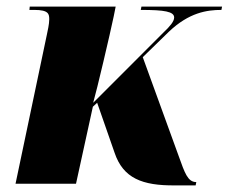

<svg xmlns="http://www.w3.org/2000/svg" viewBox="-20 -556 692 581"><path d="M510 5H572L574 -5C548 -5 539 -33 521 -83L412 -383L491 -460C552 -518 606 -526 650 -526L652 -536H408L406 -526C478 -526 507 -521 507 -503C507 -491 494 -476 475 -458L262 -245C273 -283 313 -453 324 -506L330 -536H70L69 -526H84C128 -526 129 -513 129 -497C129 -483 124 -462 122 -452L27 0H210L261 -233L274 -245L327 -93C353 -17 410 6 510 5Z"/></svg>

Font: Noto Serif Display SemiCondensed Black
Style: Italic
Weight: 900
Width: 4
Italic angle: -12°
Designer: Monotype Design Team
Foundry: Monotype Imaging Inc.
Version: Version 2.009